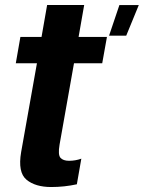

<svg xmlns="http://www.w3.org/2000/svg" viewBox="-20 -745 578 772"><path d="M418.5 -601.5H487.5L538 -724.5H460ZM186 7Q238.5 7 289 -4L307 -107Q283.5 -98.5 257.5 -98.5Q234 -98.5 223.2 -110.5Q212.5 -122.5 219.5 -163.5L277.5 -490.5H391L410 -596.5H296L318.5 -725H169.5L147 -596.5H62L43.5 -490.5H128.5L65 -133.5Q51 -52 86.5 -22.5Q122 7 186 7Z"/></svg>

Font: Anybody Condensed
Style: Bold Italic
Weight: 700
Width: 3
Italic angle: -10°
Version: Version 1.113;gftools[0.9.25]